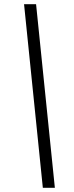

<svg xmlns="http://www.w3.org/2000/svg" viewBox="-20 -730 353 910"><path d="M240 160 151 -710H94L183 160H240Z"/></svg>

Font: Source Serif 4 Variable
Style: Italic
Weight: 400
Italic angle: -12°
Designer: Frank Grießhammer
Foundry: Adobe Systems Incorporated
Version: Version 4.004;hotconv 1.0.116;makeotfexe 2.5.65601